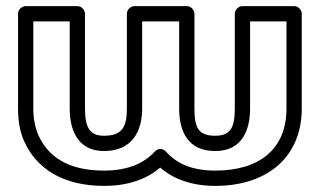

<svg xmlns="http://www.w3.org/2000/svg" viewBox="-20 -573 1050 628"><path d="M684 -15C605 -15 556 -40 523 -77C516 -85 500 -92 486 -77C452 -40 400 -15 320 -15C201 -15 137 -62 106 -130C95 -155 89 -183 89 -218V-503H208V-218C208 -150 233 -79 320 -79C411 -79 445 -142 445 -218V-503H566V-218C566 -145 593 -79 684 -79C773 -79 798 -149 798 -218V-503H917V-218C917 -84 827 -15 684 -15ZM967 -218V-528C967 -539 957 -553 942 -553H773C762 -553 748 -543 748 -528V-218C748 -156 734 -129 684 -129C629 -129 616 -155 616 -218V-528C616 -539 606 -553 591 -553H420C409 -553 395 -543 395 -528V-218C395 -157 379 -129 320 -129C273 -129 258 -157 258 -218V-528C258 -539 248 -553 233 -553H64C53 -553 39 -543 39 -528V-218C39 -178 45 -141 60 -109C100 -21 187 35 320 35C399 35 460 13 504 -25C546 12 606 35 684 35C855 35 967 -60 967 -218Z"/></svg>

Font: Asimov
Style: XWidOu
Weight: 500
Designer: Google
Version: Version 2.000980; 2014